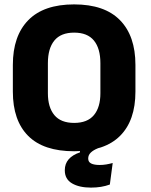

<svg xmlns="http://www.w3.org/2000/svg" viewBox="-20 -673 689 874"><path d="M394 181Q341 181 308 161.8Q275 142.5 275 102.5V101.5Q275 72.5 292.5 52.2Q310 32 344 20.5V9.5L427 -22L425.5 2Q404.5 10.5 393 21.8Q381.5 33 381.5 48.5Q381.5 64.5 395 71.2Q408.5 78 434 78Q449 78 463.8 75.5Q478.5 73 493 69L480 167Q461 174 439.8 177.5Q418.5 181 394 181ZM317.5 15.5Q178 15.5 108.2 -54.5Q38.5 -124.5 38.5 -256V-377.5Q38.5 -509.5 108.8 -581.2Q179 -653 317.5 -653Q456 -653 526.2 -581.2Q596.5 -509.5 596.5 -377.5V-256Q596.5 -124.5 526.5 -54.5Q456.5 15.5 317.5 15.5ZM317.5 -113.5Q378 -113.5 407.5 -149Q437 -184.5 437 -248.5V-385.5Q437 -452.5 407.5 -488.5Q378 -524.5 317.5 -524.5Q257 -524.5 227.5 -488.5Q198 -452.5 198 -385.5V-248.5Q198 -184.5 227.5 -149Q257 -113.5 317.5 -113.5Z"/></svg>

Font: Anek Latin Medium
Style: Bold
Weight: 700
Version: Version 1.003